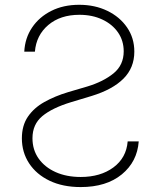

<svg xmlns="http://www.w3.org/2000/svg" viewBox="-20 -758 661 790"><path d="M123.6 -545.5Q129.3 -613.3 178.8 -655.2Q228.3 -697.1 306.8 -697.1Q359.7 -697.1 400.9 -677.7Q442.1 -658.4 465.6 -624.5Q489 -590.6 489 -546.9Q489 -490.4 447.3 -456.3Q405.5 -422.2 339.8 -402.3L260.3 -378.9Q206 -362.6 162.8 -338.4Q119.7 -314.3 94.8 -277.9Q70 -241.5 70 -188.9Q70 -131.4 99.8 -85.9Q129.6 -40.5 183.9 -14.4Q238.3 11.7 312.1 11.7Q417.6 11.7 481.2 -40.5Q544.7 -92.7 550.8 -176.1H505.3Q500 -108.7 446.7 -69.2Q393.5 -29.8 312.1 -29.8Q253.6 -29.8 208.8 -49.9Q164.1 -70 138.8 -105.8Q113.6 -141.7 113.6 -189.3Q113.6 -246.4 154.1 -280.2Q194.6 -313.9 272.7 -337.7L357.6 -363.3Q443.2 -389.6 487.9 -434.3Q532.7 -479 532.7 -545.5Q532.7 -601.6 502.8 -645.1Q473 -688.6 421.7 -713.4Q370.4 -738.3 305.8 -738.3Q240.8 -738.3 191.1 -713.2Q141.3 -688.2 112 -644.7Q82.7 -601.2 79.9 -545.5Z"/></svg>

Font: Inter Extra Light BETA
Style: Regular
Weight: 200
Designer: Rasmus Andersson
Foundry: rsms
Version: Version 3.011;git-f93a4a705